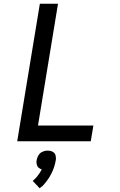

<svg xmlns="http://www.w3.org/2000/svg" viewBox="-20 -755 640 1026"><path d="M72 0 193 -735H290L183 -84H479L465 0ZM192 251 155 212Q159 208 162.5 204.5Q166 201 170.5 197Q175 193 178 188.5Q181 184 184.5 179.5Q188 175 192 169.5Q196 164 197 161L198 159L203 150Q199 149 196.5 147.5Q194 146 190.5 144Q187 142 184.5 139.5Q182 137 180.5 134Q179 131 178 128Q177 125 176 121.5Q175 118 175 113Q175 108 175 106L176 101Q177 97 178 92Q179 87 181.5 82.5Q184 78 186.5 73.5Q189 69 192.5 65.5Q196 62 200 59.5Q204 57 209 55Q214 53 220 51.5Q226 50 228 50H235Q239 50 244 50.5Q249 51 253.5 52.5Q258 54 261.5 56Q265 58 268.5 61Q272 64 274 67.5Q276 71 277 75.5Q278 80 278.5 86Q279 92 279 94L278 101Q277 109 275 116.5Q273 124 271 131.5Q269 139 266 146.5Q263 154 260 161Q257 168 253 175.5Q249 183 245 190Q241 197 236.5 203Q232 209 227 216Q222 223 214.5 231Q207 239 205 241L200 244Z"/></svg>

Font: Iosevka Aile Medium
Style: Italic
Weight: 500
Italic angle: -9°
Designer: Belleve Invis
Foundry: Belleve Invis
Version: Version 31.1.0; ttfautohint (v1.8.4)